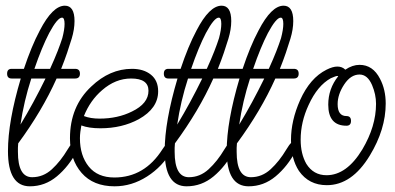

<svg xmlns="http://www.w3.org/2000/svg" viewBox="-20 -642 1387 675"><path d="M85 13Q8 13 8 -111Q8 -215 53 -366H21Q5 -366 5 -383Q5 -400 21 -400H64Q77 -439 91 -473Q105 -507 120 -535Q165 -622 208 -622Q242 -622 242 -568Q242 -539 232 -506Q225 -483 216 -456.5Q207 -430 195 -400H244Q261 -400 261 -383Q261 -366 244 -366H179Q128 -252 44 -138Q43 -130 43 -122.5Q43 -115 43 -108Q43 -19 93 -19Q132 -19 162.5 -47Q193 -75 218 -117Q228 -134 235 -140Q242 -146 246 -146Q258 -146 258 -131Q258 -129 255.5 -121.5Q253 -114 251 -112Q222 -57 180 -22Q138 13 85 13ZM101 -400H156Q172 -435 182.5 -462Q193 -489 199 -508Q207 -538 207 -558Q207 -580 198 -580Q182 -580 153 -526Q140 -501 127 -469.5Q114 -438 101 -400ZM52 -204Q75 -242 97 -282.5Q119 -323 140 -366H90Q77 -326 67.5 -285.5Q58 -245 52 -204Z M383 13Q308 13 267 -34Q226 -81 226 -156Q226 -268 301 -338Q366 -400 444 -400Q485 -400 510.5 -379.5Q536 -359 536 -321Q536 -261 468 -223Q409 -191 333 -191Q292 -191 266 -201Q264 -190 262.5 -178.5Q261 -167 261 -156Q261 -95 292 -56.5Q323 -18 382 -18Q488 -18 551 -117Q559 -129 565 -136Q571 -143 579 -143Q589 -143 589 -131Q589 -124 587.5 -120Q586 -116 585 -114Q551 -56 497 -21.5Q443 13 383 13ZM330 -225Q394 -225 444 -250Q502 -278 502 -323Q502 -366 441 -366Q386 -366 339 -325Q297 -289 275 -234Q298 -225 330 -225Z M636 13Q559 13 559 -111Q559 -215 604 -366H572Q556 -366 556 -383Q556 -400 572 -400H615Q628 -439 642 -473Q656 -507 671 -535Q716 -622 759 -622Q793 -622 793 -568Q793 -539 783 -506Q776 -483 767 -456.5Q758 -430 746 -400H795Q812 -400 812 -383Q812 -366 795 -366H730Q679 -252 595 -138Q594 -130 594 -122.5Q594 -115 594 -108Q594 -19 644 -19Q683 -19 713.5 -47Q744 -75 769 -117Q779 -134 786 -140Q793 -146 797 -146Q809 -146 809 -131Q809 -129 806.5 -121.5Q804 -114 802 -112Q773 -57 731 -22Q689 13 636 13ZM652 -400H707Q723 -435 733.5 -462Q744 -489 750 -508Q758 -538 758 -558Q758 -580 749 -580Q733 -580 704 -526Q691 -501 678 -469.5Q665 -438 652 -400ZM603 -204Q626 -242 648 -282.5Q670 -323 691 -366H641Q628 -326 618.5 -285.5Q609 -245 603 -204Z M854 13Q777 13 777 -111Q777 -215 822 -366H790Q774 -366 774 -383Q774 -400 790 -400H833Q846 -439 860 -473Q874 -507 889 -535Q934 -622 977 -622Q1011 -622 1011 -568Q1011 -539 1001 -506Q994 -483 985 -456.5Q976 -430 964 -400H1013Q1030 -400 1030 -383Q1030 -366 1013 -366H948Q897 -252 813 -138Q812 -130 812 -122.5Q812 -115 812 -108Q812 -19 862 -19Q901 -19 931.5 -47Q962 -75 987 -117Q997 -134 1004 -140Q1011 -146 1015 -146Q1027 -146 1027 -131Q1027 -129 1024.5 -121.5Q1022 -114 1020 -112Q991 -57 949 -22Q907 13 854 13ZM870 -400H925Q941 -435 951.5 -462Q962 -489 968 -508Q976 -538 976 -558Q976 -580 967 -580Q951 -580 922 -526Q909 -501 896 -469.5Q883 -438 870 -400ZM821 -204Q844 -242 866 -282.5Q888 -323 909 -366H859Q846 -326 836.5 -285.5Q827 -245 821 -204Z M1129 9Q1066 9 1031 -41Q1003 -84 1003 -150Q1003 -218 1035 -290Q1070 -368 1128 -397Q1150 -408 1166 -408Q1183 -408 1194 -397Q1219 -414 1244 -414Q1291 -414 1316 -365Q1336 -327 1336 -278Q1336 -187 1280 -95Q1217 9 1129 9ZM1128 -26Q1199 -26 1254 -117Q1302 -198 1302 -277Q1302 -310 1288 -343Q1272 -380 1244 -380Q1213 -380 1190 -345Q1167 -310 1167 -276Q1167 -234 1198 -234Q1214 -234 1214 -217Q1214 -200 1198 -200Q1134 -200 1134 -274Q1134 -330 1169 -374Q1168 -375 1166 -375Q1161 -375 1143 -367Q1096 -341 1065 -273Q1037 -213 1037 -151Q1037 -101 1057 -66Q1082 -26 1128 -26Z"/></svg>

Font: Send Flowers
Style: Regular
Weight: 400
Designer: Robert E. Leuschke
Foundry: Robert E. Leuschke
Version: Version 1.010; ttfautohint (v1.8.4.7-5d5b)